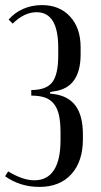

<svg xmlns="http://www.w3.org/2000/svg" viewBox="-36 -728 399 755"><path d="M119 7Q43 7 -16 -35L-4 -54Q54 -19 99 -19Q150 -19 176 -59Q202 -99 202 -177V-207Q202 -247 196 -274.5Q190 -302 176 -319.5Q162 -337 140.5 -344.5Q119 -352 87 -352V-374Q146 -374 169.5 -404.5Q193 -435 193 -510V-540Q193 -680 108 -680Q59 -680 14 -635L-2 -651Q21 -678 55 -693Q89 -708 129 -708Q198 -708 239.5 -663Q281 -618 281 -542V-514Q281 -383 177 -369L161 -366V-360L177 -358Q234 -350 262 -311Q290 -272 290 -199V-181Q290 -93 244.5 -43Q199 7 119 7Z"/></svg>

Font: Moniqa SemBd Heading
Style: Regular
Weight: 600
Designer: Rajesh Rajput
Foundry: Rajesh Rajput
Version: Version 1.000